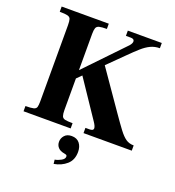

<svg xmlns="http://www.w3.org/2000/svg" viewBox="-156 -783 1037 1137"><g transform="rotate(20 362.0 -214.0)"><path d="M415 0V-33H441Q464 -33 465 -46.5Q466 -60 448 -86L278 -339L381 -442L564 -178Q600 -126 624 -94Q648 -62 669 -47.5Q690 -33 719 -33V0ZM37 0V-33Q72 -33 87.5 -37Q103 -41 106.5 -53Q110 -65 110 -89V-569Q110 -595 106 -607Q102 -619 86.5 -623Q71 -627 37 -627V-660H334V-627Q302 -627 286.5 -623Q271 -619 266.5 -606.5Q262 -594 262 -569V-89Q262 -65 266.5 -52.5Q271 -40 286 -36.5Q301 -33 334 -33V0ZM239 -266V-317L493 -582Q509 -600 507 -613.5Q505 -627 484 -627H454V-660H668V-627Q637 -627 610.5 -614.5Q584 -602 556.5 -577.5Q529 -553 494 -518ZM311 232 308 206Q327 203 347 192Q367 181 367 166Q367 159 363 156.5Q359 154 348 152Q323 148 309.5 133.5Q296 119 296 97Q296 75 311.5 57.5Q327 40 356 40Q389 40 406 61.5Q423 83 423 116Q423 167 390.5 195.5Q358 224 311 232Z"/></g></svg>

Font: Frank Ruhl Libre
Style: Bold
Weight: 700
Designer: Yanek Iontef
Foundry: Fontef
Version: Version 6.004